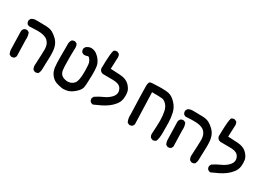

<svg xmlns="http://www.w3.org/2000/svg" viewBox="9 -1255 2981 2124"><g transform="rotate(30 1500.0 -193.5)"><path d="M371.1 64.5Q371.1 57.6 372.1 50.3Q379.4 -88.4 379.4 -132.8Q379.4 -140.1 379.2 -150.6Q378.9 -161.1 376.2 -175Q373.5 -189 369.6 -200.7Q361.3 -223.1 340.3 -244.1Q319.3 -264.2 275.4 -274.4Q251 -280.3 205.8 -280.3Q160.6 -280.3 100.1 -276.4L76.7 -287.6Q64 -304.7 64 -325.2Q64 -328.6 64.5 -333L76.2 -356L77.6 -356.9Q102.5 -374 133.8 -374Q137.2 -374 140.6 -374Q160.6 -374 178.7 -374Q241.2 -374 274.9 -371.6Q319.8 -368.2 349.6 -351.6Q378.9 -335.4 408.7 -306.6Q439.5 -276.9 453.6 -239.3Q467.8 -201.7 469.7 -153.3Q470.7 -133.8 470.7 -119.9Q470.7 -106 470.5 -88.9Q470.2 -71.8 468 -21.2Q465.8 29.3 465.8 59.6Q465.8 89.8 452.6 116.2L451.2 117.2Q437.5 129.4 417 129.4Q414.1 129.4 409.2 128.9L386.2 117.2L384.8 115.2Q371.1 93.3 371.1 64.5ZM56.6 40.5Q56.6 10.7 50.8 -185.1Q53.2 -203.6 64.9 -217.3Q79.1 -230 99.6 -230Q102.5 -230 107.4 -229.5L130.9 -217.8L132.3 -214.8Q145.5 -183.6 145.5 -147.5Q145.5 -138.7 144.5 -129.9L150.4 78.1L139.2 100.6L137.7 101.6Q124 113.8 103.5 113.8Q100.6 113.8 95.7 113.3L72.3 101.6Q64 85.9 60.3 71Q56.6 56.2 56.6 40.5Z M571.3 -155.8 571.8 -268.6Q571.8 -302.2 571.5 -310.3Q571.3 -318.4 571.3 -320.3Q571.3 -348.6 585.9 -373L586.9 -374Q600.6 -386.2 621.1 -386.2Q624 -386.2 628.9 -385.7L651.9 -374L653.3 -372.1Q665.5 -350.6 665.5 -324.2Q665.5 -314.9 664.1 -305.2Q662.6 -238.3 662.6 -211.4Q662.6 -130.4 664.1 -94.5Q665.5 -58.6 668.5 -42Q676.3 6.3 712.4 24.9Q743.2 40 774.9 40Q782.2 40 790 39.1Q829.1 34.7 856.4 2.9Q883.8 -29.3 884.8 -131.8Q884.8 -140.6 884.8 -156.7Q884.8 -172.9 883.8 -196.3Q882.3 -245.6 876.5 -262.2Q867.2 -288.1 851.6 -305.2Q842.3 -315.9 833.5 -315.9Q830.1 -315.9 826.7 -314Q811 -307.1 791.5 -307.1Q786.6 -307.1 780.3 -307.6L757.3 -318.8Q749.5 -329.6 747.1 -338.9Q744.6 -348.1 744.6 -354Q744.6 -359.9 745.1 -364.3L756.3 -386.7L757.8 -387.7Q787.6 -412.6 821.3 -412.6Q842.8 -412.6 865.7 -402.8Q893.1 -391.1 917 -365.7Q951.2 -329.6 964.4 -291.5Q976.1 -259.3 976.1 -166.5Q976.1 -152.8 975.6 -137.7Q973.6 -21.5 965.3 8.8Q957 40.5 915.5 77.6Q874 114.3 838.4 125.5Q808.1 135.3 774.4 135.3Q765.6 135.3 761.7 134.8Q720.7 128.9 684.1 116.7Q646 104.5 615.2 67.1Q584.5 29.8 577.1 -23.4Q571.3 -68.4 571.3 -155.8Z M1099.1 72.3Q1099.1 69.3 1099.6 64.5L1111.3 41.5Q1158.2 9.8 1208.5 -12.2Q1256.3 -32.7 1291.5 -68.8Q1322.3 -101.1 1322.3 -134.8Q1322.3 -148.4 1318.6 -160.6Q1314.9 -172.9 1309.6 -181.6Q1303.2 -192.4 1293.5 -201.2Q1267.6 -225.6 1199.2 -226.6Q1130.9 -227.5 1074.2 -227.5H1073.7Q1055.2 -230 1042.5 -242.7Q1029.8 -255.4 1027.3 -273.9Q1029.3 -387.2 1034.2 -440.7Q1039.1 -494.1 1045.9 -507.3L1046.4 -508.8L1047.9 -509.8Q1061.5 -522 1082 -522Q1085 -522 1089.8 -521.5L1112.8 -510.3L1113.8 -508.3Q1126 -491.2 1126 -468.8Q1126 -462.9 1125 -456.5L1119.6 -320.8Q1174.3 -318.8 1243.7 -314.5Q1320.8 -309.6 1360.8 -268.6Q1400.9 -227.5 1407.2 -188Q1410.6 -167 1410.6 -146.7Q1410.6 -126.5 1408.2 -106.4Q1402.8 -64.5 1374.5 -27.8Q1346.2 7.8 1311.3 33.7Q1276.4 59.6 1234.1 80.3Q1191.9 101.1 1145.5 121.1Q1134.8 120.1 1128.9 117.2Q1119.1 113.3 1111.8 106.9Q1099.1 92.8 1099.1 72.3Z M1872.1 74.2V73.7Q1879.4 -39.1 1879.4 -94.2Q1879.4 -156.2 1867.2 -213.4Q1856.9 -260.7 1830.1 -288.6Q1803.7 -315.9 1778.6 -320.6Q1753.4 -325.2 1645 -325.2L1658.2 78.1L1647 100.6L1645.5 101.6Q1631.8 113.8 1611.3 113.8Q1608.4 113.8 1603.5 113.3L1580.1 101.6L1579.1 99.1Q1562 64.9 1562 22.9Q1562 15.1 1562.5 6.8Q1552.7 -269 1552.7 -341.8Q1552.7 -356.9 1553.2 -363.3Q1556.2 -404.8 1575.7 -409.7Q1590.8 -413.1 1679.7 -416Q1698.7 -416.5 1715.8 -416.5Q1778.3 -416.5 1811.5 -407.7Q1855 -396.5 1898.4 -350.1Q1941.9 -303.7 1955.8 -243.7Q1969.7 -183.6 1970.7 -122.6Q1971.7 -61.5 1971.7 6.1Q1971.7 73.7 1955.6 114.3L1954.6 116.2L1952.6 117.7Q1937.5 128.4 1918.9 130.9Q1899.9 128.4 1885.7 116.7Q1872.1 98.1 1872.1 74.2Z M2371.1 64.5Q2371.1 57.6 2372.1 50.3Q2379.4 -88.4 2379.4 -132.8Q2379.4 -140.1 2379.2 -150.6Q2378.9 -161.1 2376.2 -175Q2373.5 -189 2369.6 -200.7Q2361.3 -223.1 2340.3 -244.1Q2319.3 -264.2 2275.4 -274.4Q2251 -280.3 2205.8 -280.3Q2160.6 -280.3 2100.1 -276.4L2076.7 -287.6Q2064 -304.7 2064 -325.2Q2064 -328.6 2064.5 -333L2076.2 -356L2077.6 -356.9Q2102.5 -374 2133.8 -374Q2137.2 -374 2140.6 -374Q2160.6 -374 2178.7 -374Q2241.2 -374 2274.9 -371.6Q2319.8 -368.2 2349.6 -351.6Q2378.9 -335.4 2408.7 -306.6Q2439.5 -276.9 2453.6 -239.3Q2467.8 -201.7 2469.7 -153.3Q2470.7 -133.8 2470.7 -119.9Q2470.7 -106 2470.5 -88.9Q2470.2 -71.8 2468 -21.2Q2465.8 29.3 2465.8 59.6Q2465.8 89.8 2452.6 116.2L2451.2 117.2Q2437.5 129.4 2417 129.4Q2414.1 129.4 2409.2 128.9L2386.2 117.2L2384.8 115.2Q2371.1 93.3 2371.1 64.5ZM2056.6 40.5Q2056.6 10.7 2050.8 -185.1Q2053.2 -203.6 2064.9 -217.3Q2079.1 -230 2099.6 -230Q2102.5 -230 2107.4 -229.5L2130.9 -217.8L2132.3 -214.8Q2145.5 -183.6 2145.5 -147.5Q2145.5 -138.7 2144.5 -129.9L2150.4 78.1L2139.2 100.6L2137.7 101.6Q2124 113.8 2103.5 113.8Q2100.6 113.8 2095.7 113.3L2072.3 101.6Q2064 85.9 2060.3 71Q2056.6 56.2 2056.6 40.5Z M2599.1 72.3Q2599.1 69.3 2599.6 64.5L2611.3 41.5Q2658.2 9.8 2708.5 -12.2Q2756.3 -32.7 2791.5 -68.8Q2822.3 -101.1 2822.3 -134.8Q2822.3 -148.4 2818.6 -160.6Q2814.9 -172.9 2809.6 -181.6Q2803.2 -192.4 2793.5 -201.2Q2767.6 -225.6 2699.2 -226.6Q2630.9 -227.5 2574.2 -227.5H2573.7Q2555.2 -230 2542.5 -242.7Q2529.8 -255.4 2527.3 -273.9Q2529.3 -387.2 2534.2 -440.7Q2539.1 -494.1 2545.9 -507.3L2546.4 -508.8L2547.9 -509.8Q2561.5 -522 2582 -522Q2585 -522 2589.8 -521.5L2612.8 -510.3L2613.8 -508.3Q2626 -491.2 2626 -468.8Q2626 -462.9 2625 -456.5L2619.6 -320.8Q2674.3 -318.8 2743.7 -314.5Q2820.8 -309.6 2860.8 -268.6Q2900.9 -227.5 2907.2 -188Q2910.6 -167 2910.6 -146.7Q2910.6 -126.5 2908.2 -106.4Q2902.8 -64.5 2874.5 -27.8Q2846.2 7.8 2811.3 33.7Q2776.4 59.6 2734.1 80.3Q2691.9 101.1 2645.5 121.1Q2634.8 120.1 2628.9 117.2Q2619.1 113.3 2611.8 106.9Q2599.1 92.8 2599.1 72.3Z"/></g></svg>

Font: Bakudai
Style: Bold
Weight: 700
Version: Version 1.48